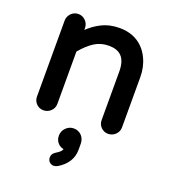

<svg xmlns="http://www.w3.org/2000/svg" viewBox="-142 -624 880 995"><g transform="rotate(20 297.5 -126.0)"><path d="M65.4 -39.1V-458Q65.4 -480.5 82 -498Q98.6 -514.6 121.6 -514.6Q144.5 -514.6 161.1 -498Q177.7 -481.4 177.7 -458V-447.3Q234.4 -500 293.9 -513.7Q319.3 -519.5 347.7 -519.5Q426.8 -519.5 476.6 -469.7Q498 -448.2 511.7 -418.9Q534.2 -373 534.2 -316.4V-39.1Q534.2 -16.6 517.6 0Q500 16.6 477.1 16.6Q454.1 16.6 438 0.5Q421.9 -15.6 421.9 -39.1V-306.6Q421.9 -364.3 395.5 -390.6Q372.1 -414.1 326.2 -414.1Q282.2 -414.1 247.6 -392.1Q212.9 -370.1 177.7 -328.1V-39.1Q177.7 -16.6 161.1 0Q143.6 16.6 120.6 16.6Q97.7 16.6 81.5 0.5Q65.4 -15.6 65.4 -39.1ZM268.6 268.6Q254.9 268.6 245.1 258.8Q235.4 249 235.4 234.4Q235.4 215.8 252 204.1Q273.4 191.4 282.2 180.7Q286.1 175.8 288.1 169.9Q270.5 167 257.8 154.3Q241.2 137.7 241.2 112.3Q241.2 86.9 259.3 68.8Q277.3 50.8 301.8 50.8Q328.1 50.8 345.7 69.3Q362.3 87.9 362.3 114.3V146.5Q362.3 218.8 290 262.7Q278.3 268.6 268.6 268.6Z"/></g></svg>

Font: FakePearl
Style: SemiBold
Weight: 400
Version: Version 1.2